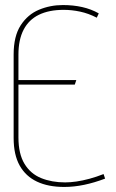

<svg xmlns="http://www.w3.org/2000/svg" viewBox="-20 -730 461 760"><path d="M52 -395H276L282 -413H52ZM363 -660 371 -677Q341 -694 305.5 -702Q270 -710 229 -710Q179 -710 134.5 -691.5Q90 -673 62 -630Q34 -587 34 -514V-184Q34 -117 58 -74.5Q82 -32 126.5 -11Q171 10 234 10Q273 10 313.5 1.5Q354 -7 396 -23L390 -41Q362 -30 334.5 -22.5Q307 -15 282.5 -11.5Q258 -8 238 -8Q185 -8 143 -25Q101 -42 77 -81.5Q53 -121 53 -186V-514Q53 -573 73.5 -612.5Q94 -652 134 -671.5Q174 -691 232 -691Q264 -691 297 -684Q330 -677 363 -660Z"/></svg>

Font: Advent Pro Thin
Style: Regular
Weight: 250
Version: Version 3.000